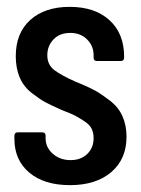

<svg xmlns="http://www.w3.org/2000/svg" viewBox="-20 -534 412 560"><path d="M184 6Q109 6 65.5 -30.5Q22 -67 22 -129V-138Q22 -148 32 -148H103Q113 -148 113 -138V-131Q113 -104 134 -85.5Q155 -67 186 -67Q216 -67 234.5 -85Q253 -103 253 -131Q253 -147 247 -159Q241 -171 224.5 -181.5Q208 -192 198.5 -197Q189 -202 163 -212Q158 -214 156 -215Q127 -228 112 -236Q97 -244 73 -262.5Q49 -281 37.5 -308Q26 -335 26 -370Q26 -438 68.5 -476Q111 -514 183 -514Q257 -514 299.5 -475Q342 -436 342 -369V-366Q342 -356 332 -356H263Q253 -356 253 -366V-373Q253 -400 234 -419Q215 -438 185 -438Q154 -438 136 -419Q118 -400 118 -373Q118 -345 138.5 -329.5Q159 -314 202 -295Q205 -294 207.5 -293Q210 -292 212 -291Q243 -278 259 -269Q275 -260 300 -241Q325 -222 337 -195.5Q349 -169 349 -135Q349 -70 304.5 -32Q260 6 184 6Z"/></svg>

Font: Barlow Condensed Medium
Style: Regular
Weight: 500
Width: 3
Designer: Jeremy Tribby
Foundry: Tribby Type
Version: Version 1.422;hotconv 1.0.109;makeotfexe 2.5.65596